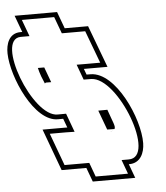

<svg xmlns="http://www.w3.org/2000/svg" viewBox="-275 -863 869 1006"><g transform="rotate(-5 160.0 -359.5)"><path d="M-63 -526.9C-60.3 -522.5 -61 -504.8 -33.4 -443L-27.8 -447L0.2 -446.8L-29.3 -526.8ZM300.9 -166.2 284 -160C291.1 -162 296.7 -164 300.9 -166.2ZM309.2 -173.2C317.9 -186.5 303 -211.1 280.8 -277L233 -276.6L270.9 -173.9ZM78 -697H116H201L265 -526H180L141 -526.2L170.8 -445.3L209.9 -445C352.6 -443 517.8 -6 369.1 -8H332.1L359.3 66H189.3L162.1 -8H117.1H32.1L-30.6 -178H54.4L99.7 -177.1L63.5 -275.3L19.6 -275C-113.3 -272 -272.9 -694 -139 -697H-138H-137H-92L-93.1 -700L-124.5 -785H45.5L76.9 -700ZM95.4 -722 62.9 -810H-160.4L-127.9 -722H-139.3C-198.3 -720.7 -215.6 -665.3 -214.6 -616.2C-211.9 -490.8 -104.9 -247.2 20 -250L46.1 -250.2L63.6 -202.8L54.6 -203H-66.5L14.6 17H144.6L171.9 91H395.2L367.9 17H368.9C429 17.8 451.8 -35.2 452.5 -86.2C454.4 -215.7 341.7 -468.2 210.2 -470L188.3 -470.2L176.9 -501L180 -501H301.1L218.3 -722Z"/></g></svg>

Font: Nordica Plus
Style: NordicaClassicBkOpOblOl
Weight: 900
Version: Version 1.01